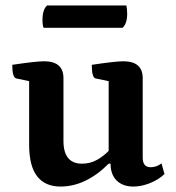

<svg xmlns="http://www.w3.org/2000/svg" viewBox="-20 -673 646 705"><path d="M202 12Q146 12 116.5 -25.5Q87 -63 87 -142V-375L40 -385Q25 -388 25 -435Q112 -448 142 -448Q213 -448 213 -386V-156Q213 -72 281 -72Q312 -72 337 -86.5Q362 -101 379 -119V-375L331 -385Q317 -388 317 -435Q404 -448 433 -448Q504 -448 504 -386V-94Q504 -59 533 -59Q555 -59 573 -73L584 -34Q562 -13 530.5 -0.5Q499 12 470 12Q431 12 408.5 -10Q386 -32 386 -72H379Q295 12 202 12ZM430 -571H140Q136 -580 136 -600Q136 -638 153 -653H444Q445 -648 446 -640Q447 -632 447 -623Q447 -586 430 -571Z"/></svg>

Font: Petrona
Style: Bold
Weight: 700
Designer: Ringo R. Seeber
Foundry: Ringo R. Seeber
Version: Version 2.001; ttfautohint (v1.8.3)